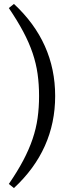

<svg xmlns="http://www.w3.org/2000/svg" viewBox="-20 -767 379 978"><path d="M179 -278Q179 -337 171.5 -390.5Q164 -444 146 -497Q128 -550 98.5 -605.5Q69 -661 25 -726L51 -747Q261 -552 261 -278Q261 -4 51 191L25 170Q69 106 98.5 50Q128 -6 146 -59Q164 -112 171.5 -165.5Q179 -219 179 -278Z"/></svg>

Font: SourceSerifPro
Style: Book
Weight: 400
Designer: Frank Grießhammer
Foundry: Adobe Systems Incorporated
Version: Version 1.014;PS Version 1.0;hotconv 1.0.73;makeotf.lib2.5.5